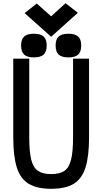

<svg xmlns="http://www.w3.org/2000/svg" viewBox="-20 -1167 640 1201"><path d="M300 14Q212 14 160 -17Q108 -48 85.5 -118.5Q63 -189 63 -306V-800H163V-306Q163 -218 175.5 -168Q188 -118 218 -98Q248 -78 300 -78Q353 -78 382.5 -98Q412 -118 424.5 -168Q437 -218 437 -306V-800H537V-306Q537 -189 514.5 -118.5Q492 -48 440.5 -17Q389 14 300 14ZM408 -808Q366 -808 347 -825.5Q328 -843 328 -883Q328 -921 347 -938.5Q366 -956 408 -956Q450 -956 469 -938.5Q488 -921 488 -883Q488 -843 469 -825.5Q450 -808 408 -808ZM192 -808Q150 -808 131 -825.5Q112 -843 112 -883Q112 -921 131 -938.5Q150 -956 192 -956Q234 -956 253 -938.5Q272 -921 272 -883Q272 -843 253 -825.5Q234 -808 192 -808ZM300 -937 134 -1085 210 -1145 300 -1065 390 -1147 467 -1087Z"/></svg>

Font: Victor Mono
Style: Bold
Weight: 700
Monospace: yes
Designer: Rune Bjørnerås
Version: Version 1.561;gftools[0.9.30]